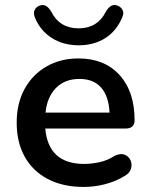

<svg xmlns="http://www.w3.org/2000/svg" viewBox="-20 -729 594 759"><path d="M291 -550Q230 -550 184.5 -579Q139 -608 118 -660Q111 -677 117 -689.5Q123 -702 137 -707Q163 -717 183 -682Q216 -617 291 -617Q365 -617 398 -682Q418 -717 444 -707Q458 -702 464.5 -689.5Q471 -677 463 -660Q441 -607 396.5 -578.5Q352 -550 291 -550ZM311 10Q229 10 169.5 -21Q110 -52 78 -109Q46 -166 46 -244Q46 -320 77 -377Q108 -434 163.5 -466Q219 -498 290 -498Q393 -498 452.5 -432.5Q512 -367 512 -254Q512 -221 477 -221H159Q171 -81 313 -81Q342 -81 374 -88Q406 -95 435 -114Q458 -124 474 -117Q490 -110 496.5 -94Q503 -78 497.5 -61Q492 -44 472 -33Q438 -12 396 -1Q354 10 311 10ZM160 -284H413Q410 -348 380 -382.5Q350 -417 294 -417Q236 -417 201 -381Q166 -345 160 -284Z"/></svg>

Font: Chiron GoRound TC M
Style: Regular
Weight: 500
Designer: Ryoko NISHIZUKA 西塚涼子 (kana, bopomofo & ideographs); Paul D. Hunt (Latin, Greek & Cyrillic); Sandoll Communications 산돌커뮤니
Foundry: Adobe
Version: Version 1.000;hotconv 1.1.1;makeotfexe 2.6.0